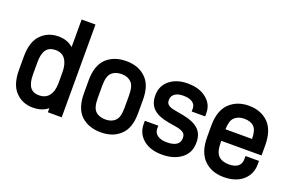

<svg xmlns="http://www.w3.org/2000/svg" viewBox="-92 -1052 2164 1420"><g transform="rotate(20 990.0 -342.0)"><path d="M92.8 -30.8Q39.1 -85.9 39.1 -202.1V-306.2Q39.1 -421.9 92.8 -477.1Q147 -534.2 231 -534.2Q300.3 -534.2 347.2 -493.2V-710H456.1V20H347.2V-12.2Q337.9 -3.9 321.8 4.9Q283.2 25.9 230 25.9Q146.5 25.9 92.8 -30.8ZM318.8 -108.9Q347.2 -146 347.2 -207V-295.9Q347.2 -360.4 319.8 -397.9Q294.4 -432.1 244.1 -432.1Q195.3 -432.1 171.6 -400.1Q147.9 -368.2 147.9 -301.8V-206.1Q147.9 -139.2 170.7 -107.2Q193.4 -75.2 240.2 -75.2Q292.5 -75.2 318.8 -108.9Z M608.9 -28.8Q549.8 -85 549.8 -202.1V-306.2Q549.8 -421.4 608.9 -479Q668.5 -534.2 764.6 -534.2Q860.4 -534.2 918 -478Q976.6 -423.8 976.6 -306.2V-202.1Q976.6 -84 918 -29.8Q860.8 25.9 764.6 25.9Q668 25.9 608.9 -28.8ZM840.8 -103Q868.7 -129.4 868.7 -206.1V-301.8Q868.7 -377.4 840.8 -403.8Q812.5 -432.1 764.6 -432.1Q713.9 -432.1 685.5 -403.8Q657.7 -377.4 657.7 -301.8V-206.1Q657.7 -129.4 685.5 -103Q713.4 -75.2 764.6 -75.2Q813 -75.2 840.8 -103Z M1100.6 -18.1Q1042.5 -64.9 1042.5 -142.1V-166H1148.4V-143.1Q1148.4 -110.4 1173.8 -91.8Q1201.2 -71.8 1248.5 -71.8Q1300.8 -71.8 1326.7 -90.8Q1350.6 -108.9 1350.6 -141.1Q1350.6 -168.9 1335.4 -181.2Q1315.4 -197.3 1272.5 -204.1L1209.5 -214.8Q1129.4 -229.5 1091.8 -264.2Q1050.8 -302.2 1050.8 -369.1Q1050.8 -445.3 1106.4 -490.2Q1161.6 -534.2 1246.6 -534.2Q1338.9 -534.2 1392.6 -491.2Q1450.7 -447.3 1450.7 -375V-349.1H1344.7V-372.1Q1344.7 -401.4 1321.8 -418.9Q1296.9 -438 1248.5 -438Q1202.1 -438 1178.7 -418.9Q1156.7 -401.4 1156.7 -372.1Q1156.7 -346.7 1170.4 -335.9Q1189.5 -319.3 1228.5 -314L1294.4 -301.8Q1374 -287.1 1414.6 -251Q1456.5 -214.8 1456.5 -145Q1456.5 -62.5 1396.5 -18.1Q1338.4 25.9 1245.6 25.9Q1155.8 25.9 1100.6 -18.1Z M1941.4 -220.2H1624.5V-210Q1624.5 -132.8 1653.3 -104Q1682.1 -75.2 1736.3 -75.2Q1783.2 -75.2 1808.6 -96.2Q1831.5 -116.2 1831.5 -152.8V-175.8H1937.5V-150.9Q1937.5 -70.8 1881.3 -22Q1826.2 25.9 1731.4 25.9Q1634.8 25.9 1575.7 -33.2Q1516.6 -92.3 1516.6 -211.9V-299.8Q1516.6 -417 1575.7 -476.1Q1635.3 -534.2 1729.5 -534.2Q1823.7 -534.2 1883.3 -476.1Q1941.4 -416.5 1941.4 -299.8ZM1652.3 -403.8Q1626 -378.9 1624.5 -311H1833.5Q1833.5 -378.9 1806.6 -405.8Q1780.3 -432.1 1729.5 -432.1Q1680.7 -432.1 1652.3 -403.8Z"/></g></svg>

Font: D-DIN-PRO SemiBold
Style: Bold
Weight: 600
Designer: datto
Foundry: CyberFei
Version: Version 1.000;hotconv 1.0.109;makeotfexe 2.5.65596